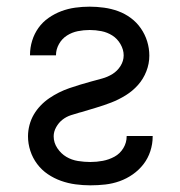

<svg xmlns="http://www.w3.org/2000/svg" viewBox="-20 -548 540 576"><path d="M251 8Q229 8 206.5 5Q184 2 163 -5.5Q142 -13 123.5 -25.5Q105 -38 91.5 -56Q78 -74 71 -95.5Q64 -117 64 -139Q64 -156 68.5 -173Q73 -190 81.5 -204.5Q90 -219 102 -231.5Q114 -244 128 -253.5Q142 -263 157 -270.5Q172 -278 188 -283.5Q204 -289 220.5 -294Q237 -299 253.5 -303.5Q270 -308 286.5 -312.5Q303 -317 317.5 -326Q332 -335 341.5 -350Q351 -365 351 -382Q351 -399 341.5 -415.5Q332 -432 317 -441.5Q302 -451 284.5 -454.5Q267 -458 249 -458Q231 -458 213.5 -454.5Q196 -451 181 -441.5Q166 -432 157 -416Q148 -400 148 -383Q148 -383 148 -382.5Q148 -382 148 -382H70Q70 -382 70 -382.5Q70 -383 70 -383Q70 -405 76.5 -426Q83 -447 95.5 -464.5Q108 -482 126 -494.5Q144 -507 164 -514.5Q184 -522 205.5 -525Q227 -528 249 -528Q270 -528 292 -525Q314 -522 334.5 -514.5Q355 -507 372.5 -494Q390 -481 402.5 -463Q415 -445 421.5 -424Q428 -403 428 -381Q428 -357 419 -334Q410 -311 394 -293Q378 -275 357 -262Q336 -249 314 -240.5Q292 -232 268.5 -225Q245 -218 222 -211H221Q207 -207 193 -202.5Q179 -198 167.5 -189Q156 -180 148.5 -166.5Q141 -153 141 -139Q141 -120 152 -103.5Q163 -87 179 -77.5Q195 -68 214 -65Q233 -62 251 -62Q270 -62 288.5 -65.5Q307 -69 323.5 -78Q340 -87 350 -103.5Q360 -120 360 -139Q360 -139 360 -139.5Q360 -140 360 -140H438Q438 -139 438 -139Q438 -139 438 -138Q438 -116 431 -94.5Q424 -73 410.5 -55.5Q397 -38 378.5 -25Q360 -12 339 -4.5Q318 3 296 5.5Q274 8 251 8Z"/></svg>

Font: Zed Sans
Style: Regular
Weight: 400
Designer: Belleve Invis
Foundry: Belleve Invis
Version: Version 1.0.0; ttfautohint (v1.8.4)